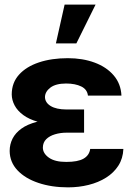

<svg xmlns="http://www.w3.org/2000/svg" viewBox="-20 -806 578 836"><path d="M236.5 -285.9H346.1V-228.3H269.3Q242.8 -228.3 219.2 -221.2Q195.7 -214.2 181.3 -200Q166.9 -185.8 166.6 -163.5Q166.7 -138.1 192.9 -119.5Q219.1 -100.9 268.4 -101Q318.8 -100.9 343.8 -115.2Q368.8 -129.6 372.7 -157.4H517.2Q515.5 -116.2 495.5 -84.9Q475.5 -53.6 442 -32.6Q408.5 -11.5 365.9 -0.9Q323.3 9.8 276.2 9.8Q204.8 9.8 147.2 -9.6Q89.6 -28.9 56.1 -64.5Q22.6 -100 22.1 -148.6Q22.1 -177.6 34.7 -202.5Q47.4 -227.3 73.3 -246Q99.2 -264.7 139.8 -275.3Q180.4 -285.9 236.5 -285.9ZM346.1 -264.6H236.5Q184 -264.6 145.3 -275.6Q106.5 -286.5 81.3 -305.1Q56.1 -323.6 43.7 -347Q31.3 -370.4 31.1 -395.1Q31.3 -445.9 62.9 -480.9Q94.4 -515.9 149.5 -534.3Q204.6 -552.7 275.4 -552.7Q339.9 -552.7 391.8 -533.5Q443.8 -514.3 475 -477.8Q506.3 -441.4 508.8 -389.8H362.9Q359.7 -416.9 333.8 -429.5Q308 -442.2 267.8 -442.4Q222.8 -442.2 199.6 -424.7Q176.4 -407.1 175.8 -383.4Q176.4 -359.1 200.8 -344.3Q225.3 -329.5 269.3 -329.3H346.1ZM223.4 -617 261.3 -785.9H396.1L312.5 -617Z"/></svg>

Font: Inter Tight
Style: Regular
Weight: 400
Designer: Rasmus Andersson
Foundry: rsms
Version: Version 3.002